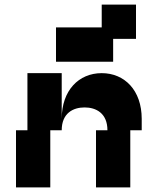

<svg xmlns="http://www.w3.org/2000/svg" viewBox="-20 -820 640 840"><path d="M250 -300V-500H100V-250H50V0H200V-250H250C250 -325 300 -350 350 -350C400 -350 450 -325 450 -250H400V0H550V-250H600V-300C600 -425 525 -500 425 -500C325 -500 250 -425 250 -300ZM225 -550H475V-650H575V-800H425V-700H225Z"/></svg>

Font: LS-VG5000 Bold Shifted
Style: Regular
Weight: 400
Designer: Justin Bihan, 2021
Foundry: Justin Bihan, 2021
Version: Version 1.000;Glyphs 3.1.2 (3151)